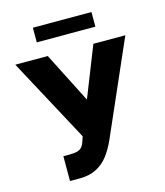

<svg xmlns="http://www.w3.org/2000/svg" viewBox="-129 -981 936 1088"><g transform="rotate(-15 339.5 -437.0)"><path d="M145.5 -135.7H180.7Q211.4 -135.7 229 -141.1Q246.6 -146.5 256.3 -158.9Q266.1 -171.4 273.4 -195.3L280.3 -216.8L16.6 -707H207L357.4 -411.1L474.6 -707H662.1L418.9 -152.3Q396 -103 369.1 -68.1Q342.3 -33.2 301.3 -11.7Q260.3 9.8 203.1 9.8H145.5ZM510.7 -797.9H167V-883.8H510.7Z"/></g></svg>

Font: Pretendard JP Black
Style: Regular
Weight: 900
Designer: Base glyphs from Inter by Rasmus Andersson; Hangeul glyphs from Noto Sans CJK(Source Han Sans) by Jang Soo-young and Kan
Foundry: Kil Hyung-jin
Version: Version 1.309